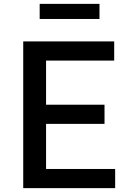

<svg xmlns="http://www.w3.org/2000/svg" viewBox="-20 -972 675 992"><path d="M494 -952V-874H185V-952ZM218 -99H575V0H100V-758H570V-659H218V-431H520V-332H218Z"/></svg>

Font: Biryani DemiBold
Style: Regular
Weight: 600
Designer: Dan Reynolds and Mathieu Réguer
Foundry: Dan Reynolds and Mathieu Réguer
Version: Version 1.003;PS 001.003;hotconv 1.0.70;makeotf.lib2.5.58329